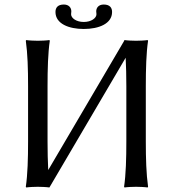

<svg xmlns="http://www.w3.org/2000/svg" viewBox="-20 -825 768 848"><path d="M104 -445V-200C104 -125 102 -54 94 0L96 3C108 1 135 0 147 0C159 0 186 1 198 3L200 0L535 -570C537 -531 538 -489 538 -445V-200C538 -125 536 -54 528 0L530 3C542 1 569 0 581 0C593 0 620 1 632 3L634 0C626 -57 624 -125 624 -200V-445C624 -520 626 -592 634 -645L632 -648C620 -646 593 -645 581 -645C569 -645 542 -646 530 -648L528 -645C528 -645 528 -645 528 -644L193 -74C191 -113 190 -155 190 -200V-445C190 -520 192 -592 200 -645L198 -648C186 -646 159 -645 147 -645C135 -645 108 -646 96 -648L94 -645C102 -588 104 -520 104 -445ZM350 -728C317 -728 294 -745 294 -762C294 -767 295 -773 295 -775C295 -790 285 -805 262 -805C235 -805 225 -791 225 -772C225 -720 284 -697 350 -697C416 -697 475 -720 475 -772C475 -791 465 -805 438 -805C415 -805 405 -790 405 -775C405 -773 406 -767 406 -762C406 -745 383 -728 350 -728Z"/></svg>

Font: Libertinus Sans
Style: Regular
Weight: 400
Designer: Philipp H. Poll, Khaled Hosny
Foundry: Caleb Maclennan
Version: Version 7.050;RELEASE